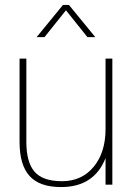

<svg xmlns="http://www.w3.org/2000/svg" viewBox="-20 -756 540 786"><path d="M230 9.8Q142.1 9.8 101.1 -35.4Q60.1 -80.6 60.1 -174.8V-516.1H87.9V-174.8Q87.9 -92.3 121.3 -53.2Q154.8 -14.2 233.9 -14.2Q314.5 -14.2 363.3 -73Q412.1 -131.8 412.1 -228V-516.1H439.9V0H412.1V-108.9Q365.2 9.8 230 9.8ZM370.1 -604H337.9L250 -713.9L162.1 -604H129.9L237.8 -735.8H262.2Z"/></svg>

Font: Creato Display Thin
Style: Regular
Weight: 265
Version: Version 1.000